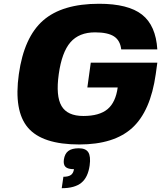

<svg xmlns="http://www.w3.org/2000/svg" viewBox="-20 -740 848 1010"><path d="M439.5 -279.8 457.5 -410.2H807.6L799.3 -350.1Q772 -155.8 676.3 -67.9Q580.6 20 397 20Q202.6 20 127.2 -68.1Q51.8 -156.2 79.1 -350.1Q106.4 -544.4 206.8 -632.3Q307.1 -720.2 501 -720.2Q654.3 -720.2 727.1 -663.1Q799.8 -606 807.6 -480H617.7Q612.3 -527.3 579.6 -548.6Q546.9 -569.8 480 -569.8Q396 -569.8 350.6 -517.6Q305.2 -465.3 289.1 -350.1Q272.9 -234.9 303.7 -182.4Q334.5 -129.9 418.5 -129.9Q502.4 -129.9 545.4 -165.5Q588.4 -201.2 599.1 -279.8ZM451.7 129.9Q442.9 192.9 408 221.4Q373 250 304.7 250L313.5 189.9Q339.8 189.9 353 180.4Q366.2 170.9 369.1 149.9Q337.4 149.9 325 138.2Q312.5 126.5 315.9 100.1Q320.3 68.8 339.1 54.4Q357.9 40 394.5 40Q431.2 40 444.6 61.3Q458 82.5 451.7 129.9Z"/></svg>

Font: Fivo Sans Heavy
Style: Regular
Weight: 900
Designer: Alexander Slobzheninov
Foundry: Alexander Slobzheninov
Version: 1.0